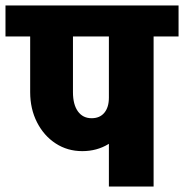

<svg xmlns="http://www.w3.org/2000/svg" viewBox="-45 -680 671 700"><path d="M255 -129Q201 -129 158 -157Q115 -185 90 -234Q65 -283 65 -344H221Q221 -299 239 -274Q257 -249 289 -249ZM255 -129 289 -249Q319 -249 335.5 -269Q352 -289 352 -324H440Q440 -269 416 -224.5Q392 -180 350 -154.5Q308 -129 255 -129ZM65 -343V-620H221V-343ZM-25 -547V-660H406V-547ZM352 0V-645H515V0ZM262 -547V-660H606V-547Z"/></svg>

Font: Akshar Light
Style: Bold
Weight: 700
Version: Version 1.100